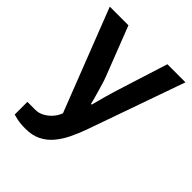

<svg xmlns="http://www.w3.org/2000/svg" viewBox="-201 -638 931 931"><g transform="rotate(45 264.5 -172.0)"><path d="M135 182Q98 182 75 176.5Q52 171 49 170V83H105Q126 83 147 72Q168 61 185 42Q202 23 210 0L5 -526H133L231 -274Q238 -257 245.5 -231Q253 -205 261 -177.5Q269 -150 274 -128H279Q283 -143 288 -162Q293 -181 298.5 -201Q304 -221 310 -240Q316 -259 320 -273L400 -526H524L348 -27Q333 15 314.5 53Q296 91 271.5 120Q247 149 213.5 165.5Q180 182 135 182Z"/></g></svg>

Font: Archivo SemiBold
Style: Regular
Weight: 600
Designer: Hector Gatti
Foundry: Omnibus-Type
Version: Version 2.001